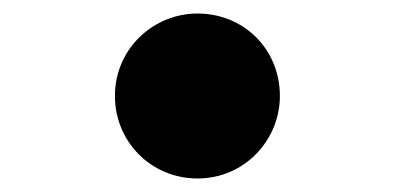

<svg xmlns="http://www.w3.org/2000/svg" viewBox="-20 -522 584 284"><path d="M272 -502C208 -502 150 -451 150 -380C150 -312 204 -258 272 -258C343 -258 394 -316 394 -380C394 -449 341 -502 272 -502Z"/></svg>

Font: Yaku Han JP SemiBold
Style: Regular
Weight: 600
Designer: Ryoko NISHIZUKA 西塚涼子 (kana, bopomofo & ideographs); Paul D. Hunt (Latin, Greek & Cyrillic); Sandoll Communications 산돌커뮤니
Foundry: Adobe
Version: Version 2.004;Glyphs 3.1.2 (3151)